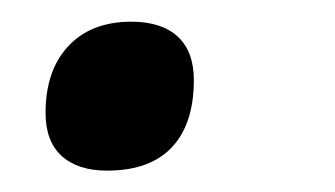

<svg xmlns="http://www.w3.org/2000/svg" viewBox="-20 -147 309 177"><path d="M22 -43Q22 -82 43 -104.5Q64 -127 101.1 -127Q128.9 -127 143.8 -113.3Q158.7 -99.6 158.7 -73.2Q158.7 -32.7 138.4 -11.2Q118.2 10.3 78.6 10.3Q51.8 10.3 36.9 -3.2Q22 -16.6 22 -43Z"/></svg>

Font: Viking Open Sans Light
Style: Bold Italic
Weight: 600
Italic angle: -12°
Foundry: Ascender Corporation
Version: Version 2.000